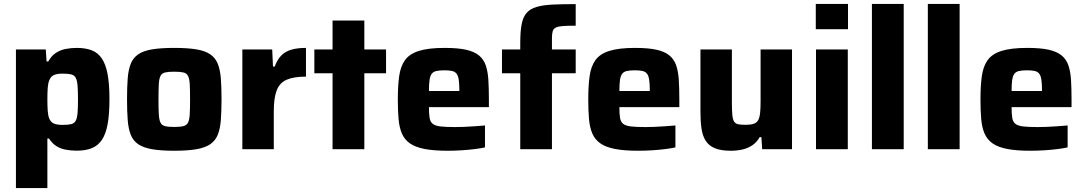

<svg xmlns="http://www.w3.org/2000/svg" viewBox="-20 -763 5547 982"><path d="M61.5 199V-510H214.2L218.2 -448.5H226.9Q242.5 -477.2 265.5 -492.3Q288.5 -507.4 316.2 -512.7Q344 -518 372.3 -518Q416.8 -518 448.6 -505.9Q480.5 -493.9 500.6 -464.3Q520.7 -434.7 530.3 -384Q539.8 -333.3 539.8 -256.4Q539.8 -179.6 530.6 -128.6Q521.3 -77.6 501.2 -47.8Q481.2 -18 449.7 -5.2Q418.2 7.6 373.2 7.6Q343.6 7.6 317 2.7Q290.3 -2.1 268.7 -15.5Q247.1 -28.8 230.6 -54.4H222.3V199ZM300.1 -124.2Q327.5 -124.2 343.3 -127.9Q359.2 -131.6 366.6 -144.2Q374.1 -156.9 376.5 -183.2Q378.9 -209.4 378.9 -255Q378.9 -300.6 376.5 -327.1Q374.1 -353.6 366.6 -366.3Q359.2 -379 343.3 -382.7Q327.5 -386.4 300.1 -386.4Q270.8 -386.4 255.2 -378.9Q239.7 -371.5 232.1 -352.8Q225.6 -336.8 224 -312.5Q222.3 -288.2 222.3 -255Q222.3 -220.8 224 -197.1Q225.6 -173.5 231.1 -158.7Q239.1 -138.5 255.2 -131.3Q271.2 -124.2 300.1 -124.2Z M871.1 8Q802.7 8 757.7 0.2Q712.8 -7.6 686.7 -25.6Q660.6 -43.6 648.7 -73.8Q636.7 -104 633.2 -148.8Q629.7 -193.6 629.7 -255.6Q629.7 -317.6 633.2 -362.1Q636.7 -406.6 648.7 -436.8Q660.6 -467 686.7 -485Q712.8 -503 757.7 -510.5Q802.7 -518 871.1 -518Q939.6 -518 984.6 -510.5Q1029.5 -503 1055.6 -485Q1081.7 -467 1093.8 -436.8Q1106 -406.6 1109.5 -362.1Q1113 -317.6 1113 -255.6Q1113 -193.6 1109.5 -148.8Q1106 -104 1093.8 -73.8Q1081.7 -43.6 1055.6 -25.6Q1029.5 -7.6 984.6 0.2Q939.6 8 871.1 8ZM871.1 -113.7Q901.3 -113.7 918 -117.9Q934.7 -122.1 941.8 -136.2Q948.9 -150.3 950.5 -179Q952.1 -207.6 952.1 -255.6Q952.1 -303.9 950.5 -332.1Q948.9 -360.2 941.8 -374.4Q934.7 -388.5 918 -392.4Q901.3 -396.3 871.1 -396.3Q841 -396.3 824.3 -392.4Q807.6 -388.5 800.7 -374.4Q793.8 -360.2 792.2 -332.1Q790.6 -303.9 790.6 -255.6Q790.6 -207.6 792.2 -179Q793.8 -150.3 800.7 -136.2Q807.6 -122.1 824.3 -117.9Q841 -113.7 871.1 -113.7Z M1219.5 0V-510H1372.2L1376.2 -422.7H1385.1Q1398.9 -460.4 1420.6 -481Q1442.3 -501.6 1473.3 -509.8Q1504.3 -518 1544.9 -518V-371.1Q1481.9 -371.1 1445.8 -355.1Q1409.8 -339.1 1395.1 -300.4Q1380.3 -261.6 1380.3 -192.5V0Z M1680.9 0V-388.3H1587.8V-510H1680.9V-658H1843.4V-510H1954.5V-388.3H1843.4V0Z M2269.6 8Q2198 8 2150.9 -1.2Q2103.9 -10.4 2076.3 -29.9Q2048.7 -49.4 2035.5 -80.2Q2022.3 -110.9 2018.5 -154.2Q2014.7 -197.4 2014.7 -254Q2014.7 -323.3 2021.6 -373.3Q2028.4 -423.3 2051.3 -455.4Q2074.3 -487.4 2122.7 -502.7Q2171.2 -518 2254.4 -518Q2321.2 -518 2363.3 -508.7Q2405.4 -499.3 2429.5 -479.7Q2453.5 -460 2464.3 -429Q2475 -397.9 2477.8 -354.3Q2480.5 -310.6 2480.5 -254V-215H2173.9Q2173.9 -180.6 2177.2 -160.3Q2180.5 -139.9 2193.2 -129.7Q2205.9 -119.5 2233 -116.3Q2260.2 -113.1 2307.6 -113.1Q2327.4 -113.1 2353.1 -114.1Q2378.8 -115.1 2407.3 -117.2Q2435.8 -119.3 2460.5 -121.3V-9.2Q2439.4 -4.3 2407.5 -0.4Q2375.5 3.6 2339.6 5.8Q2303.6 8 2269.6 8ZM2329.5 -282.3V-297.7Q2329.5 -334 2326.3 -355.2Q2323 -376.5 2314.5 -386.8Q2306.1 -397.1 2291.1 -400.2Q2276.2 -403.4 2253.3 -403.4Q2226.8 -403.4 2211.2 -399.7Q2195.7 -396 2187.7 -385.1Q2179.7 -374.2 2176.8 -353.2Q2173.9 -332.3 2173.9 -297.7H2346.7Z M2640.9 0V-388.3H2547.4V-510H2640.9V-545.1Q2640.9 -602.7 2648.1 -639.5Q2655.3 -676.2 2673.4 -697Q2691.5 -717.7 2723.7 -727.3Q2755.9 -737 2805.3 -739.5Q2854.8 -742 2924.5 -742V-631.6Q2882.9 -631.6 2858.5 -629.8Q2834.1 -628 2822.2 -621.7Q2810.2 -615.3 2806.6 -602.4Q2803 -589.5 2803 -567.4V-510H2924.5V-388.3H2803V0Z M3243.6 8Q3172 8 3124.9 -1.2Q3077.9 -10.4 3050.3 -29.9Q3022.7 -49.4 3009.5 -80.2Q2996.3 -110.9 2992.5 -154.2Q2988.7 -197.4 2988.7 -254Q2988.7 -323.3 2995.6 -373.3Q3002.4 -423.3 3025.3 -455.4Q3048.3 -487.4 3096.7 -502.7Q3145.2 -518 3228.4 -518Q3295.2 -518 3337.3 -508.7Q3379.4 -499.3 3403.5 -479.7Q3427.5 -460 3438.3 -429Q3449 -397.9 3451.8 -354.3Q3454.5 -310.6 3454.5 -254V-215H3147.9Q3147.9 -180.6 3151.2 -160.3Q3154.5 -139.9 3167.2 -129.7Q3179.9 -119.5 3207 -116.3Q3234.2 -113.1 3281.6 -113.1Q3301.4 -113.1 3327.1 -114.1Q3352.8 -115.1 3381.3 -117.2Q3409.8 -119.3 3434.5 -121.3V-9.2Q3413.4 -4.3 3381.5 -0.4Q3349.5 3.6 3313.6 5.8Q3277.6 8 3243.6 8ZM3303.5 -282.3V-297.7Q3303.5 -334 3300.3 -355.2Q3297 -376.5 3288.5 -386.8Q3280.1 -397.1 3265.1 -400.2Q3250.2 -403.4 3227.3 -403.4Q3200.8 -403.4 3185.2 -399.7Q3169.7 -396 3161.7 -385.1Q3153.7 -374.2 3150.8 -353.2Q3147.9 -332.3 3147.9 -297.7H3320.7Z M3717.7 8Q3667 8 3636.1 -5Q3605.1 -18 3589.2 -43.2Q3573.2 -68.4 3567.9 -105.4Q3562.5 -142.4 3562.5 -191V-510H3723.3V-240.4Q3723.3 -199.2 3725.5 -175.7Q3727.6 -152.2 3734.6 -141.3Q3741.5 -130.4 3755.8 -127.5Q3770.1 -124.6 3794 -124.6Q3819.9 -124.6 3835.3 -130.1Q3850.7 -135.5 3858 -149Q3865.2 -162.4 3867.6 -185.6Q3870.1 -208.9 3870.1 -244.4V-510H4030.8V0H3878.2L3874.2 -61.5H3865.3Q3851.2 -36.2 3829.1 -20.8Q3807 -5.4 3778.8 1.3Q3750.6 8 3717.7 8Z M4152.4 -613.5V-743H4317.2V-613.5ZM4153.5 0V-510H4316.1V0Z M4439.5 0V-743H4602.1V0Z M4725.5 0V-743H4888.1V0Z M5249.6 8Q5178 8 5130.9 -1.2Q5083.9 -10.4 5056.3 -29.9Q5028.7 -49.4 5015.5 -80.2Q5002.3 -110.9 4998.5 -154.2Q4994.7 -197.4 4994.7 -254Q4994.7 -323.3 5001.6 -373.3Q5008.4 -423.3 5031.3 -455.4Q5054.3 -487.4 5102.7 -502.7Q5151.2 -518 5234.4 -518Q5301.2 -518 5343.3 -508.7Q5385.4 -499.3 5409.5 -479.7Q5433.5 -460 5444.3 -429Q5455 -397.9 5457.8 -354.3Q5460.5 -310.6 5460.5 -254V-215H5153.9Q5153.9 -180.6 5157.2 -160.3Q5160.5 -139.9 5173.2 -129.7Q5185.9 -119.5 5213 -116.3Q5240.2 -113.1 5287.6 -113.1Q5307.4 -113.1 5333.1 -114.1Q5358.8 -115.1 5387.3 -117.2Q5415.8 -119.3 5440.5 -121.3V-9.2Q5419.4 -4.3 5387.5 -0.4Q5355.5 3.6 5319.6 5.8Q5283.6 8 5249.6 8ZM5309.5 -282.3V-297.7Q5309.5 -334 5306.3 -355.2Q5303 -376.5 5294.5 -386.8Q5286.1 -397.1 5271.1 -400.2Q5256.2 -403.4 5233.3 -403.4Q5206.8 -403.4 5191.2 -399.7Q5175.7 -396 5167.7 -385.1Q5159.7 -374.2 5156.8 -353.2Q5153.9 -332.3 5153.9 -297.7H5326.7Z"/></svg>

Font: Saira Thin
Style: Regular
Weight: 100
Designer: Hector Gatti with collaboration of the Omnibus-Type team
Foundry: Omnibus-Type
Version: Version 1.101